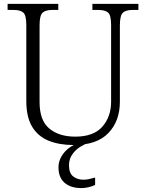

<svg xmlns="http://www.w3.org/2000/svg" viewBox="-20 -734 745 985"><path d="M358 10Q283 10 228.5 -12.5Q174 -35 144.5 -84.5Q115 -134 115 -215V-605Q115 -656 99.5 -669.5Q84 -683 50 -683H19V-714H279V-683H248Q214 -683 198.5 -669Q183 -655 183 -603V-210Q183 -116 233 -74.5Q283 -33 366 -33Q460 -33 505 -84Q550 -135 550 -213V-605Q550 -656 534.5 -669.5Q519 -683 484 -683H454V-714H690V-683H660Q626 -683 610.5 -669Q595 -655 595 -603V-212Q595 -113 536 -51.5Q477 10 358 10ZM399 231Q342 231 311 203.5Q280 176 280 124Q280 95 295 69Q310 43 334 25Q358 7 385 0H432Q412 6 389.5 20.5Q367 35 350.5 58.5Q334 82 334 114Q334 155 356 171.5Q378 188 407 188Q422 188 435.5 185Q449 182 468 177V215Q453 222 434 226.5Q415 231 399 231Z"/></svg>

Font: Noto Serif Hentaigana Light
Style: Regular
Weight: 300
Designer: Kazuhiro Yamada
Foundry: nipponia
Version: Version 1.000; ttfautohint (v1.8.4.7-5d5b)